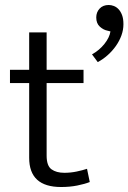

<svg xmlns="http://www.w3.org/2000/svg" viewBox="-20 -750 515 770"><path d="M315 -417H167V-126Q167 -85 186.5 -71Q206 -57 238 -57Q263 -57 287 -62Q311 -67 329 -73L340 -20Q320 -12 290 -6Q260 0 225 0Q97 0 97 -117V-417H20V-470H97V-620H167V-470H315ZM411 -627Q395 -630 380.5 -643Q366 -656 366 -680Q366 -701 379.5 -715.5Q393 -730 416 -730Q426 -730 436.5 -726Q447 -722 455.5 -713Q464 -704 469.5 -689.5Q475 -675 475 -653Q475 -630 467 -608Q459 -586 445 -566Q431 -546 412 -529Q393 -512 372 -501L349 -532Q378 -548 398.5 -573.5Q419 -599 423 -624Z"/></svg>

Font: Ek Mukta Light
Style: Regular
Weight: 300
Designer: Girish Dalvi and Yashodeep Gholap
Foundry: Ek Type
Version: Version 2.538;PS 1.002;hotconv 16.6.51;makeotf.lib2.5.65220;